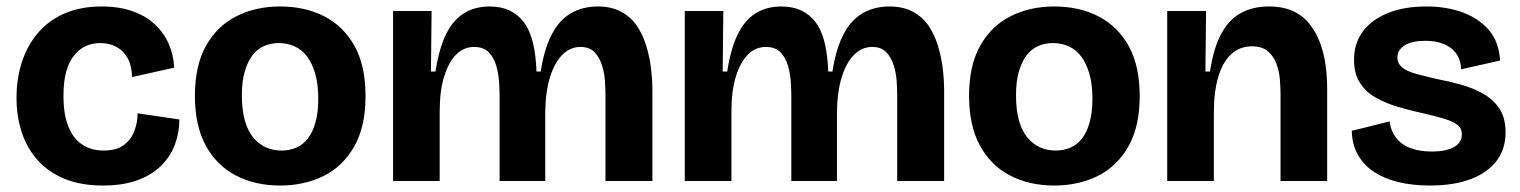

<svg xmlns="http://www.w3.org/2000/svg" viewBox="-20 -559 4695 593"><path d="M298 14Q230 14 180 -6.5Q130 -27 97 -63.5Q64 -100 47.5 -149.5Q31 -199 31 -257Q31 -316 47.5 -367Q64 -418 97 -457Q130 -496 179.5 -517.5Q229 -539 294 -539Q348 -539 389 -524.5Q430 -510 458 -484Q486 -458 501 -424Q516 -390 518 -350L388 -321Q387 -356 374.5 -379Q362 -402 340 -414Q318 -426 290 -426Q265 -426 244.5 -416.5Q224 -407 208.5 -387.5Q193 -368 184.5 -337.5Q176 -307 176 -263Q176 -206 191 -168.5Q206 -131 234 -112.5Q262 -94 300 -94Q340 -94 362.5 -111Q385 -128 395 -154.5Q405 -181 405 -209L534 -190Q534 -149 520 -112Q506 -75 477 -46.5Q448 -18 403.5 -2Q359 14 298 14Z M845 14Q768 14 708.5 -17Q649 -48 615.5 -109.5Q582 -171 582 -263Q582 -357 616.5 -418Q651 -479 710.5 -509Q770 -539 845 -539Q923 -539 982.5 -508Q1042 -477 1075.5 -416Q1109 -355 1109 -262Q1109 -168 1074 -106.5Q1039 -45 979.5 -15.5Q920 14 845 14ZM849 -94Q874 -94 895 -103Q916 -112 931 -131.5Q946 -151 954.5 -181.5Q963 -212 963 -254Q963 -299 953.5 -331.5Q944 -364 928 -385Q912 -406 889.5 -416Q867 -426 841 -426Q817 -426 796 -417Q775 -408 760 -388.5Q745 -369 736 -338.5Q727 -308 727 -265Q727 -220 736 -187.5Q745 -155 762 -134.5Q779 -114 801 -104Q823 -94 849 -94Z M1194 0V-309V-525H1313L1311 -338H1325Q1336 -409 1357.5 -453Q1379 -497 1413 -518Q1447 -539 1492 -539Q1527 -539 1553 -527Q1579 -515 1597.5 -491Q1616 -467 1625.5 -429Q1635 -391 1637 -338H1650Q1661 -409 1684.5 -453.5Q1708 -498 1744 -518.5Q1780 -539 1826 -539Q1868 -539 1898 -523Q1928 -507 1946.5 -480Q1965 -453 1975.5 -419Q1986 -385 1990.5 -349Q1995 -313 1995 -279V0H1850V-264Q1850 -282 1848.5 -307Q1847 -332 1839.5 -356.5Q1832 -381 1816.5 -397.5Q1801 -414 1773 -414Q1741 -414 1717 -390Q1693 -366 1679 -321.5Q1665 -277 1664 -214V0H1523V-261Q1523 -279 1521.5 -304.5Q1520 -330 1513 -355Q1506 -380 1490 -397Q1474 -414 1444 -414Q1413 -414 1389.5 -391Q1366 -368 1352 -323.5Q1338 -279 1338 -214V0Z M2095 0V-309V-525H2214L2212 -338H2226Q2237 -409 2258.5 -453Q2280 -497 2314 -518Q2348 -539 2393 -539Q2428 -539 2454 -527Q2480 -515 2498.5 -491Q2517 -467 2526.5 -429Q2536 -391 2538 -338H2551Q2562 -409 2585.5 -453.5Q2609 -498 2645 -518.5Q2681 -539 2727 -539Q2769 -539 2799 -523Q2829 -507 2847.5 -480Q2866 -453 2876.5 -419Q2887 -385 2891.5 -349Q2896 -313 2896 -279V0H2751V-264Q2751 -282 2749.5 -307Q2748 -332 2740.5 -356.5Q2733 -381 2717.5 -397.5Q2702 -414 2674 -414Q2642 -414 2618 -390Q2594 -366 2580 -321.5Q2566 -277 2565 -214V0H2424V-261Q2424 -279 2422.5 -304.5Q2421 -330 2414 -355Q2407 -380 2391 -397Q2375 -414 2345 -414Q2314 -414 2290.5 -391Q2267 -368 2253 -323.5Q2239 -279 2239 -214V0Z M3236 14Q3159 14 3099.5 -17Q3040 -48 3006.5 -109.5Q2973 -171 2973 -263Q2973 -357 3007.5 -418Q3042 -479 3101.5 -509Q3161 -539 3236 -539Q3314 -539 3373.5 -508Q3433 -477 3466.5 -416Q3500 -355 3500 -262Q3500 -168 3465 -106.5Q3430 -45 3370.5 -15.5Q3311 14 3236 14ZM3240 -94Q3265 -94 3286 -103Q3307 -112 3322 -131.5Q3337 -151 3345.5 -181.5Q3354 -212 3354 -254Q3354 -299 3344.5 -331.5Q3335 -364 3319 -385Q3303 -406 3280.5 -416Q3258 -426 3232 -426Q3208 -426 3187 -417Q3166 -408 3151 -388.5Q3136 -369 3127 -338.5Q3118 -308 3118 -265Q3118 -220 3127 -187.5Q3136 -155 3153 -134.5Q3170 -114 3192 -104Q3214 -94 3240 -94Z M3585 0V-303V-525H3705L3703 -338H3717Q3728 -410 3751.5 -454Q3775 -498 3812 -518.5Q3849 -539 3899 -539Q3943 -539 3974 -524.5Q4005 -510 4025 -484.5Q4045 -459 4057 -427Q4069 -395 4074 -358.5Q4079 -322 4079 -285V0H3935V-268Q3935 -287 3933 -312.5Q3931 -338 3922.5 -361.5Q3914 -385 3896 -400.5Q3878 -416 3847 -416Q3809 -416 3782.5 -391.5Q3756 -367 3742.5 -321Q3729 -275 3729 -210V0Z M4396 14Q4343 14 4299.5 3.5Q4256 -7 4224.5 -27.5Q4193 -48 4174.5 -80Q4156 -112 4155 -155L4272 -184Q4275 -156 4291 -134.5Q4307 -113 4335 -102Q4363 -91 4403 -91Q4445 -91 4470 -104.5Q4495 -118 4495 -144Q4495 -162 4482.5 -172.5Q4470 -183 4444.5 -191Q4419 -199 4380 -208Q4338 -217 4299 -228.5Q4260 -240 4229 -257.5Q4198 -275 4180 -303.5Q4162 -332 4162 -374Q4162 -425 4189 -461.5Q4216 -498 4266 -518.5Q4316 -539 4385 -539Q4448 -539 4498 -520.5Q4548 -502 4579 -465.5Q4610 -429 4613 -372L4493 -345Q4492 -373 4478 -393Q4464 -413 4439.5 -423Q4415 -433 4382 -433Q4341 -433 4318.5 -419Q4296 -405 4296 -381Q4296 -363 4310.5 -351Q4325 -339 4352 -331.5Q4379 -324 4418 -315Q4455 -308 4492.5 -297.5Q4530 -287 4561 -269.5Q4592 -252 4611 -223.5Q4630 -195 4630 -150Q4630 -99 4602.5 -62.5Q4575 -26 4523 -6Q4471 14 4396 14Z"/></svg>

Font: Bricolage Grotesque 28pt
Style: Bold
Weight: 700
Designer: Mathieu Triay
Foundry: Atelier Triay
Version: Version 1.000;gftools[0.9.30]